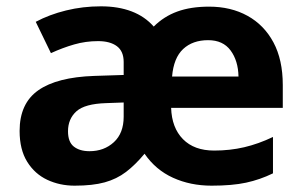

<svg xmlns="http://www.w3.org/2000/svg" viewBox="-20 -577 957 607"><path d="M641 -556Q710 -556 762.5 -527Q815 -498 844.5 -443Q874 -388 874 -308V-236H521Q523 -173 558.5 -137Q594 -101 657 -101Q707 -101 752 -111.5Q797 -122 843 -144V-29Q802 -9 758 0.5Q714 10 649 10Q582 10 527 -15Q472 -40 437 -91Q408 -56 378.5 -33.5Q349 -11 311 -0.5Q273 10 216 10Q169 10 129.5 -8.5Q90 -27 66 -65.5Q42 -104 42 -163Q42 -250 101 -291.5Q160 -333 278 -337L371 -340V-381Q371 -415 349.5 -431Q328 -447 290 -447Q251 -447 214.5 -436.5Q178 -426 141 -409L93 -508Q136 -531 189 -544Q242 -557 299 -557Q354 -557 396 -541Q438 -525 466 -493Q498 -525 540.5 -540.5Q583 -556 641 -556ZM316 -251Q248 -249 221.5 -225Q195 -201 195 -162Q195 -128 213.5 -113.5Q232 -99 263 -99Q309 -99 340 -127.5Q371 -156 371 -208V-253ZM638 -450Q589 -450 559 -422Q529 -394 524 -335H734Q733 -385 709 -417.5Q685 -450 638 -450Z"/></svg>

Font: Noto Sans Ol Chiki
Style: Regular
Weight: 400
Designer: Monotype Design Team, Lewis McGuffie
Foundry: Monotype Imaging Inc.
Version: Version 2.003